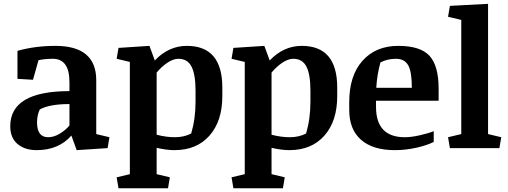

<svg xmlns="http://www.w3.org/2000/svg" viewBox="-20 -783 2686 1015"><path d="M347.2 -232.9Q242.7 -232.9 190.4 -204.6Q175.8 -174.3 175.8 -135.7Q175.8 -57.6 234.4 -57.6Q265.1 -57.6 296.1 -76.4Q327.1 -95.2 347.2 -119.6ZM357.4 -66.4Q290 10.7 173.8 10.7Q111.3 10.7 72.8 -21.7Q34.2 -54.2 34.2 -115.7Q34.2 -301.3 347.2 -301.3V-346.7Q347.2 -411.1 325 -441.7Q302.7 -472.2 259.8 -472.2Q216.8 -472.2 183.6 -464.8L154.3 -361.3L72.3 -366.2V-514.2Q165.5 -540.5 272.9 -540.5Q488.8 -540.5 488.8 -358.9V-74.2L558.6 -57.6L548.8 0L385.3 10.7Z M967.8 -540.5Q1155.3 -540.5 1155.3 -320.3V-274.4Q1155.3 -143.1 1087.6 -66.2Q1020 10.7 902.3 10.7Q860.4 10.7 808.1 -1.5V137.7L877.9 154.3L868.2 212.4H606.4L596.7 154.3L666.5 137.7V-455.6L596.7 -472.2L606.4 -529.8L770 -540.5L798.3 -463.4Q871.6 -540.5 967.8 -540.5ZM1013.7 -245.6V-303.7Q1013.7 -388.7 992.7 -430.4Q971.7 -472.2 922.9 -472.2Q896.5 -472.2 865.7 -451.9Q835 -431.6 808.1 -399.4V-70.8Q857.9 -57.6 905.3 -57.6Q952.6 -57.6 990.7 -77.1Q1013.7 -154.8 1013.7 -245.6Z M1575.2 -540.5Q1762.7 -540.5 1762.7 -320.3V-274.4Q1762.7 -143.1 1695.1 -66.2Q1627.4 10.7 1509.8 10.7Q1467.8 10.7 1415.5 -1.5V137.7L1485.4 154.3L1475.6 212.4H1213.9L1204.1 154.3L1273.9 137.7V-455.6L1204.1 -472.2L1213.9 -529.8L1377.4 -540.5L1405.8 -463.4Q1479 -540.5 1575.2 -540.5ZM1621.1 -245.6V-303.7Q1621.1 -388.7 1600.1 -430.4Q1579.1 -472.2 1530.3 -472.2Q1503.9 -472.2 1473.1 -451.9Q1442.4 -431.6 1415.5 -399.4V-70.8Q1465.3 -57.6 1512.7 -57.6Q1560.1 -57.6 1598.1 -77.1Q1621.1 -154.8 1621.1 -245.6Z M2157.2 -318.8Q2157.2 -404.3 2137.7 -438.2Q2118.2 -472.2 2073.2 -472.2Q2028.3 -472.2 1991.2 -453.1Q1973.1 -388.2 1969.2 -318.8ZM1967.8 -218.3Q1967.8 -57.6 2120.1 -57.6Q2153.3 -57.6 2197.3 -67.4Q2241.2 -77.1 2272.9 -89.4V-32.7Q2237.3 -14.6 2181.2 -2Q2125 10.7 2066.9 10.7Q1951.2 10.7 1888.7 -43.9Q1826.2 -98.6 1826.2 -202.1V-242.7Q1826.2 -383.3 1896.5 -461.9Q1966.8 -540.5 2085 -540.5Q2203.1 -540.5 2251 -487.5Q2298.8 -434.6 2298.8 -314V-250.5H1967.8Z M2418.5 -677.7 2348.6 -694.3 2358.4 -752 2560.1 -762.7V-74.2L2629.9 -57.6L2620.1 0H2358.4L2348.6 -57.6L2418.5 -74.2Z"/></svg>

Font: NoticiaText-Bold
Style: Bold
Weight: 700
Designer: JM Sole
Foundry: JM Sole
Version: Version 1.003